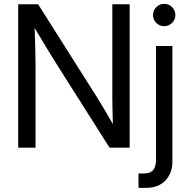

<svg xmlns="http://www.w3.org/2000/svg" viewBox="-20 -749 956 974"><path d="M72.3 0V-727.5H173.3L473.1 -253.9Q485.8 -233.4 508.3 -195.8Q530.8 -158.2 552.7 -119.6Q551.3 -157.7 550.5 -198.7Q549.8 -239.7 549.8 -257.8V-727.5H637.7V0H535.6L269 -420.9Q253.9 -444.3 224.4 -492.9Q194.8 -541.5 155.8 -606.9Q158.2 -539.1 159.2 -492.4Q160.2 -445.8 160.2 -421.9V0ZM771.5 -515.6H854.5V72.3Q854.5 128.4 819.3 166.3Q784.2 204.1 718.8 204.1H682.6V130.9H710.9Q742.7 130.9 757.1 113.8Q771.5 96.7 771.5 59.6ZM813 -616.2Q789.6 -616.2 772.9 -632.8Q756.3 -649.4 756.3 -672.9Q756.3 -696.3 772.9 -712.9Q789.6 -729.5 813 -729.5Q836.4 -729.5 853 -712.9Q869.6 -696.3 869.6 -672.9Q869.6 -649.4 853 -632.8Q836.4 -616.2 813 -616.2Z"/></svg>

Font: Inter Display
Style: Regular
Weight: 400
Designer: Rasmus Andersson
Foundry: rsms
Version: Version 4.001;git-9221beed3